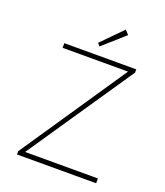

<svg xmlns="http://www.w3.org/2000/svg" viewBox="-152 -949 904 1051"><g transform="rotate(20 300.0 -423.0)"><path d="M72 0V-19L488 -634H107V-661H526V-642L109 -28H533V0ZM294 -710 280 -726 398 -846 420 -822Z"/></g></svg>

Font: Source Code Pro ExtraLight ExtraLight
Style: Regular
Weight: 250
Monospace: yes
Version: Version 1.018;hotconv 1.0.116;makeotfexe 2.5.65601